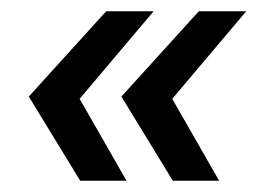

<svg xmlns="http://www.w3.org/2000/svg" viewBox="-20 -374 458 340"><path d="M122 -54 31 -203 168 -354H252L121 -199L204 -54ZM286 -54 195 -203 332 -354H416L285 -199L368 -54Z"/></svg>

Font: Rokkitt Medium
Style: Italic
Weight: 500
Italic angle: -9°
Designer: Vernon Adams
Foundry: Vernon Adams
Version: Version 3.103